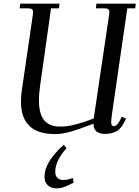

<svg xmlns="http://www.w3.org/2000/svg" viewBox="-20 -722 759 1045"><path d="M86.9 -676.8 89.8 -702.1H304.2L300.8 -676.8H257.8L198.2 -254.9Q191.9 -208 191.9 -179.2Q191.9 -99.1 221.4 -66.2Q251 -33.2 305.2 -33.2Q327.6 -33.2 346.4 -35.4Q365.2 -37.6 403.1 -47.9Q440.9 -58.1 490.2 -77.1L573.2 -637.2Q575.2 -650.9 575.2 -655.8Q575.2 -668.5 568.4 -672.6Q561.5 -676.8 543 -676.8H502L504.9 -702.1H719.2L715.8 -676.8H672.9L589.8 -104Q585 -68.8 585 -58.1Q585 -35.2 598.1 -35.2Q616.7 -35.2 631.8 -64.9L643.1 -86.9L666 -76.2L654.8 -54.2Q636.7 -19 611.1 -6.1Q585.4 6.8 551.8 6.8Q488.8 6.8 488.8 -48.8Q411.1 -18.6 364.5 -5.4Q317.9 7.8 279.8 7.8Q94.2 7.8 94.2 -168Q94.2 -203.1 99.1 -232.9L158.2 -637.2Q160.2 -650.9 160.2 -655.8Q160.2 -668.5 153.3 -672.6Q146.5 -676.8 127.9 -676.8ZM222.2 238.8Q222.2 160.2 327.1 65.9L341.8 85Q280.8 152.8 280.8 212.9Q280.8 234.9 292.7 246.3Q304.7 257.8 324.2 257.8Q350.1 257.8 376 246.1L380.9 272Q345.2 290 327.1 296.6Q309.1 303.2 286.1 303.2Q259.3 303.2 240.7 287.1Q222.2 271 222.2 238.8Z"/></svg>

Font: Dihjauti S
Style: Bold Italic
Weight: 700
Italic angle: -9°
Designer: T. Christopher White
Version: Version 3.0.0